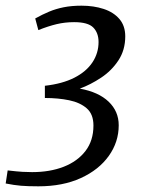

<svg xmlns="http://www.w3.org/2000/svg" viewBox="-24 -647 536 676"><path d="M111 9Q74 9 50 7Q26 5 -4 -1L3 -47Q37 -43 55.5 -42Q74 -41 89 -41Q152 -41 200.5 -60Q249 -79 277 -115.5Q305 -152 305 -205Q305 -245 281.5 -265.5Q258 -286 219.5 -294Q181 -302 134 -302V-345Q196 -352 238 -373.5Q280 -395 301.5 -427.5Q323 -460 323 -499Q323 -531 304.5 -550Q286 -569 237 -569Q205 -569 175.5 -562Q146 -555 111 -541L100 -582Q125 -596 149 -606Q173 -616 200.5 -621.5Q228 -627 263 -627Q306 -627 341 -615.5Q376 -604 396.5 -580Q417 -556 417 -519Q417 -471 393 -434.5Q369 -398 332 -373.5Q295 -349 257 -335Q323 -323 358.5 -289Q394 -255 394 -206Q394 -147 359 -98Q324 -49 260.5 -20Q197 9 111 9Z"/></svg>

Font: Manuale
Style: Italic
Weight: 400
Italic angle: -11°
Designer: Eduardo Tunni / Pablo Cosgaya
Foundry: Eduardo Tunni / Pablo Cosgaya
Version: Version 1.002